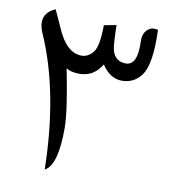

<svg xmlns="http://www.w3.org/2000/svg" viewBox="-79 -780 768 842"><g transform="rotate(10 304.5 -358.5)"><path d="M101.1 -709.5Q121.1 -667 137.2 -629.9Q181.6 -527.8 249.5 -528.8Q277.3 -529.3 299.1 -556.2Q320.8 -583 321.3 -677.2L376 -687.5Q377.9 -603 382.8 -581.1Q394.5 -528.3 446.3 -528.8Q497.6 -529.8 493.2 -636.2Q491.7 -682.1 526.9 -698.2Q536.1 -702.6 558.6 -698.7Q564.9 -544.9 525.9 -493.2Q493.7 -451.2 440.9 -451.2Q388.2 -451.2 351.1 -507.8Q316.4 -448.2 250 -448.7Q213.9 -449.2 193.4 -462.9Q230 -279.3 230.5 -205.6Q231 -36.6 175.8 -8.8Q169.4 -352.5 62.5 -595.7Q26.9 -676.8 101.1 -709.5Z"/></g></svg>

Font: Gandom FD-WOL
Style: FD-WOL
Weight: 400
Foundry: DejaVu fonts team - Redesigned by Saber Rastikerdar - Based on Samim Font
Version: Version 0.6